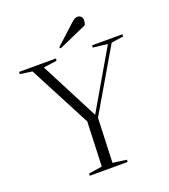

<svg xmlns="http://www.w3.org/2000/svg" viewBox="-162 -1036 1011 1151"><g transform="rotate(-20 343.0 -460.5)"><path d="M365 -334H367L583 -705L489 -716L492 -730H686L683 -716L607 -705L376 -310L365 -26L453 -14L452 0H210L212 -14L297 -27L308 -311L102 -705L24 -716L26 -730H261L259 -716L174 -704ZM428 -901Q449 -921 466 -921Q481 -921 489.5 -911Q498 -901 498 -891Q498 -875 491 -858L308 -777L302 -786Z"/></g></svg>

Font: Literata 72pt Light
Style: Italic
Weight: 300
Italic angle: -2°
Designer: Latin by Veronika Burian and Jose Scaglione. Greek by Irene Vlachou. Cyrillic by Vera Evstafieva
Foundry: TypeTogether
Version: Version 3.002